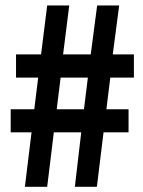

<svg xmlns="http://www.w3.org/2000/svg" viewBox="-20 -685 537 719"><path d="M98.1 -189.5H20V-275.9H108.4L123 -394.5H40V-481.4H133.8L156.7 -664.6H239.3L216.3 -481.4H319.8L343.8 -664.6H426.3L402.3 -481.4H481.4V-394.5H393.1L378.4 -275.9H461.4V-189.5H367.7L342.8 14.6H260.3L284.2 -189.5H181.6L156.7 14.6H73.2ZM294.4 -275.9 309.1 -394.5H207L192.4 -275.9Z"/></svg>

Font: Pyidaungsu
Style: Bold
Weight: 700
Designer: Sun Tun
Foundry: MCF
Version: Version 2.005 July 4, 2018; ttfautohint (v1.8.1)